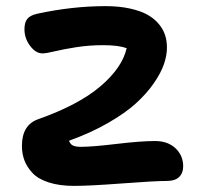

<svg xmlns="http://www.w3.org/2000/svg" viewBox="-20 -503 665 629"><path d="M223.1 106Q174.8 106 139.9 94.7Q105 83.5 86.7 64Q68.4 44.4 60.1 22.5Q51.8 0.5 51.8 -24.9Q51.8 -94.2 106 -112.8Q238.3 -159.7 309.3 -220.5Q380.4 -281.2 395 -345.2Q367.7 -355 317.9 -355Q272 -355 230 -348.4Q188 -341.8 159.7 -335Q131.3 -328.1 119.1 -328.1Q97.2 -328.1 78.6 -352.8Q60.1 -377.4 60.1 -407.2Q60.1 -428.7 69.1 -440.7Q78.1 -452.6 102.1 -458Q216.8 -482.9 325.2 -482.9Q370.1 -482.9 405.5 -475.1Q440.9 -467.3 463.4 -454.6Q485.8 -441.9 500.5 -424.1Q515.1 -406.2 521 -387.5Q526.9 -368.7 526.9 -347.2Q526.9 -321.8 517.3 -293.5Q507.8 -265.1 484.4 -231Q460.9 -196.8 425.5 -164.6Q390.1 -132.3 333.5 -99.9Q276.9 -67.4 206.1 -42Q210.4 -30.3 219.2 -26.1Q228 -22 245.1 -22Q282.2 -22 361.8 -31.5Q441.4 -41 487.8 -41Q529.8 -41 554.9 -17.3Q580.1 6.3 580.1 42Q580.1 64 566.7 76.9Q553.2 89.8 526.9 89.8Q487.8 89.8 380.6 97.9Q273.4 106 223.1 106Z"/></svg>

Font: Shantell Sans Irregular Bouncy
Style: Regular
Weight: 600
Designer: Stephen Nixon, Anya Danilova, Shantell Martin
Foundry: Arrow Type
Version: Version 1.006;[9816181b4]